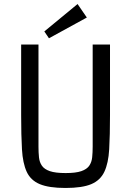

<svg xmlns="http://www.w3.org/2000/svg" viewBox="-20 -921 651 953"><path d="M440 -700H526V-349Q526 -249 522 -180Q518 -111 498 -68.5Q478 -26 433 -7Q388 12 305 12Q223 12 177.5 -7Q132 -26 112.5 -68.5Q93 -111 89 -180Q85 -249 85 -349V-700H171V-193Q171 -164 173.5 -140Q176 -116 188 -98.5Q200 -81 227.5 -71.5Q255 -62 306 -62Q356 -62 383.5 -71.5Q411 -81 423 -98.5Q435 -116 437.5 -140Q440 -164 440 -193ZM200 -765 365 -901 411 -834 223 -731Z"/></svg>

Font: Strait
Style: Regular
Weight: 400
Designer: Eduardo Rodriguez Tunni
Foundry: Eduardo Rodriguez Tunni
Version: Version 1.002; ttfautohint (v1.8.4.7-5d5b);gftools[0.9.23]